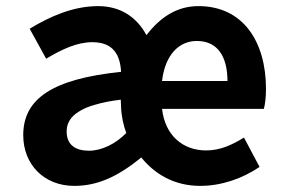

<svg xmlns="http://www.w3.org/2000/svg" viewBox="-20 -594 931 628"><path d="M759 -238H843C847 -252 850 -276 850 -303C850 -458 775 -574 629 -574C560 -574 505 -539 459 -479C428 -537 375 -574 301 -574C219 -574 143 -540 77 -500L131 -402C183 -433 232 -456 282 -456C351 -456 373 -414 376 -359C153 -336 56 -272 56 -152C56 -57 123 14 223 14C296 14 363 -14 442 -79C486 -25 549 14 635 14C704 14 773 -10 829 -48L778 -144C737 -119 700 -102 654 -102C579 -102 520 -150 510 -238H676ZM293 -252C316 -259 343 -264 375 -268L376 -244C377 -214 384 -183 393 -159C358 -123 312 -101 271 -101C227 -101 198 -120 198 -164C198 -190 210 -212 238 -229C252 -238 270 -246 293 -252ZM549 -427C569 -449 595 -460 624 -460C691 -460 724 -410 724 -329H617H510C515 -372 529 -405 549 -427Z"/></svg>

Font: GenSekiGothic2 TW B
Style: Regular
Weight: 700
Version: Version 2.100;PS 2.1;hotconv 16.6.51;makeotf.lib2.5.65220 DE